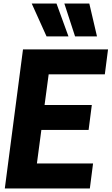

<svg xmlns="http://www.w3.org/2000/svg" viewBox="-20 -1057 626 1077"><path d="M524 -853H401L341 -1037H481ZM364 -853H241L158 -1037H297ZM484 0H7L109 -780H586L568 -640H253L230 -468H495L477 -328H212L187 -140H502Z"/></svg>

Font: Tanohe Sans
Style: Bold Italic
Weight: 700
Designer: Village Type and Design LLC & Cristiano Sobral
Foundry: Cooper Hewitt Smithsonian Design Museum
Version: Version 1.00;September 29, 2021;FontCreator 13.0.0.2655 64-b